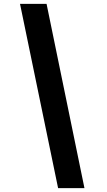

<svg xmlns="http://www.w3.org/2000/svg" viewBox="-20 -770 558 998"><path d="M84 -750H222L419 208H282Z"/></svg>

Font: Teachers
Style: Bold Italic
Weight: 700
Designer: Alfredo Marco Pradil & Chank Diesel
Version: Version 0.009